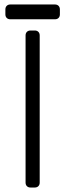

<svg xmlns="http://www.w3.org/2000/svg" viewBox="-20 -836 291 856"><path d="M116 0Q106 0 100 -6Q94 -12 94 -22V-678Q94 -688 100 -694Q106 -700 116 -700H135Q145 -700 151 -694Q157 -688 157 -678V-22Q157 -12 151 -6Q145 0 135 0ZM26 -750Q16 -750 10 -756Q4 -762 4 -772V-794Q4 -804 10 -810Q16 -816 26 -816H225Q235 -816 241 -810Q247 -804 247 -794V-772Q247 -762 241 -756Q235 -750 225 -750Z"/></svg>

Font: Rubik Light Light
Style: Regular
Weight: 300
Version: Version 2.101